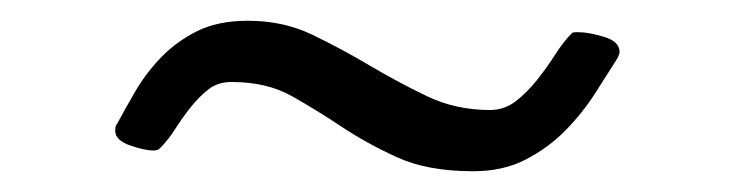

<svg xmlns="http://www.w3.org/2000/svg" viewBox="-20 -360 706 185"><path d="M128 -215Q119 -215 105 -220Q91 -225 91 -234Q91 -239 93 -241Q101 -256 111 -273Q121 -290 135.5 -305Q150 -320 170 -330Q190 -340 219 -340Q253 -340 281 -326.5Q309 -313 336 -297Q363 -281 391 -267.5Q419 -254 452 -254Q466 -254 477 -262.5Q488 -271 497.5 -283Q507 -295 515 -307.5Q523 -320 531 -328Q531 -329 537 -329Q547 -329 562 -324.5Q577 -320 577 -310Q577 -308 575 -304Q566 -290 554 -271Q542 -252 525.5 -235Q509 -218 487 -206.5Q465 -195 436 -195Q392 -195 362.5 -208.5Q333 -222 309 -238Q285 -254 261 -267.5Q237 -281 203 -281Q190 -281 181 -274Q172 -267 164 -257Q156 -247 149 -236Q142 -225 134 -217Q132 -215 128 -215Z"/></svg>

Font: Asar
Style: Regular
Weight: 400
Designer: Eben Sorkin
Foundry: Eben Sorkin, Pria Ravichandran
Version: Version 1.003; ttfautohint (v1.3) -l 8 -r 50 -G 0 -x 0 -H 45